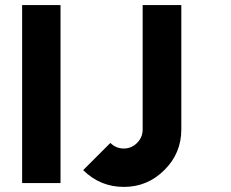

<svg xmlns="http://www.w3.org/2000/svg" viewBox="-20 -720 910 755"><path d="M541 -700V-211Q541 -180 519 -158Q497 -136 467 -136Q436 -136 414 -158L307 -51Q374 15 467 15Q560 15 626 -51Q693 -117 693 -211V-700ZM67 0H218V-700H67Z"/></svg>

Font: Unageo
Style: ExtraBold
Weight: 800
Designer: Richard Sepsi
Foundry: Richard Sepsi
Version: Version 2.000